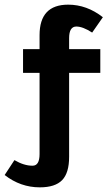

<svg xmlns="http://www.w3.org/2000/svg" viewBox="-45 -665 468 825"><path d="M125 -3V-352H54V-454H125V-514Q125 -645 248 -645Q328 -645 397 -591L351 -525Q311 -551 283 -551Q252 -551 252 -501V-454H386V-352H252V9Q252 78 222 109Q192 140 126 140Q43 140 -25 87L17 23Q58 47 94 47H95Q125 47 125 -3Z"/></svg>

Font: Tajawal
Style: Bold
Weight: 700
Designer: Boutros Fonts
Foundry: Created by Boutros International 2017
Version: Version 1.700